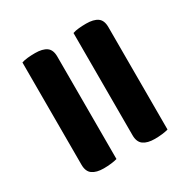

<svg xmlns="http://www.w3.org/2000/svg" viewBox="-149 -768 928 938"><g transform="rotate(-30 315.0 -299.0)"><path d="M252 20Q239 24 218.5 26.5Q198 29 176 29Q135 29 112.5 13Q90 -3 90 -41V-618Q104 -623 124 -625Q144 -627 166 -627Q208 -627 230 -611.5Q252 -596 252 -558ZM378 -618Q392 -623 412 -625Q432 -627 454 -627Q496 -627 518 -611.5Q540 -596 540 -558V20Q527 24 506.5 26.5Q486 29 464 29Q423 29 400.5 13Q378 -3 378 -41Z"/></g></svg>

Font: Baloo Bhai 2 ExtraBold
Style: Regular
Weight: 800
Designer: Supriya Tembe, Noopur Datye and Ek Type
Foundry: Ek Type
Version: Version 1.640;PS 1.000;hotconv 16.6.51;makeotf.lib2.5.65220;